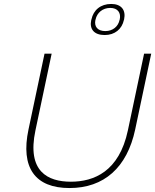

<svg xmlns="http://www.w3.org/2000/svg" viewBox="-20 -941 784 970"><path d="M205 -670 124 -287C83 -94 157 9 331 9C505 9 622 -94 663 -287L744 -670H708L626 -282C582 -74 454 -23 338 -23C222 -23 115 -74 159 -282L241 -670ZM441 -840C431 -794 455 -764 509 -764C560 -764 596 -794 606 -840L607 -843C617 -890 593 -921 542 -921C488 -921 452 -890 442 -843ZM462 -840 463 -843C470 -876 498 -901 537 -901C575 -901 592 -876 585 -843L584 -840C577 -807 550 -784 512 -784C473 -784 455 -807 462 -840Z"/></svg>

Font: LT Wave Text Thin Italic
Style: Regular
Weight: 100
Designer: Daniel Lyons
Version: Version 2.5 (Glyphs App)